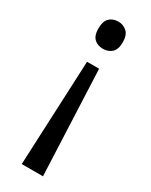

<svg xmlns="http://www.w3.org/2000/svg" viewBox="-192 -587 641 814"><g transform="rotate(30 128.5 -180.0)"><path d="M188 -477Q188 -441 170.5 -426Q153 -411 129 -411Q102 -411 85.5 -426.5Q69 -442 69 -477Q69 -512 85.5 -528Q102 -544 129 -544Q153 -544 170.5 -528Q188 -512 188 -477ZM98 -330H157L179 184H75Z"/></g></svg>

Font: Noto Sans Myanmar SemiCondensed
Style: Regular
Weight: 400
Width: 4
Designer: Monotype Design Team
Foundry: Monotype Imaging Inc.
Version: Version 2.107; ttfautohint (v1.8.4.7-5d5b)